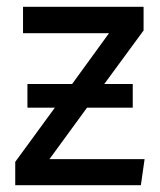

<svg xmlns="http://www.w3.org/2000/svg" viewBox="-20 -547 472 567"><path d="M396 0H25V-69L142 -229H61V-299H193L302 -449H48V-527H404V-457L288 -299H372V-229H237L126 -77H407Z"/></svg>

Font: Trujillo
Style: Regular
Weight: 400
Designer: Fira Sans original fonts by bBox Type GmbH, Carrois Corporate GbR, & Edenspiekermann AG / Changes by Cristiano Sobral
Foundry: Fira Sans original fonts by bBox Type GmbH, Carrois Corporate GbR, & Edenspiekermann AG / Changes by Cristiano Sobral
Version: Version 4.301;October 17, 2021;FontCreator 14.0.0.2814 64-bi